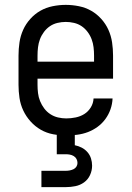

<svg xmlns="http://www.w3.org/2000/svg" viewBox="-20 -548 540 788"><path d="M252 8Q225 8 198 3Q171 -2 147.5 -15.5Q124 -29 105.5 -49.5Q87 -70 75.5 -94.5Q64 -119 60 -146Q56 -173 56 -200V-320Q56 -347 60 -374Q64 -401 75 -425.5Q86 -450 104.5 -470.5Q123 -491 146 -504Q169 -517 196 -522.5Q223 -528 250 -528Q277 -528 304 -522.5Q331 -517 354 -504Q377 -491 395.5 -470.5Q414 -450 425 -425.5Q436 -401 440 -374Q444 -347 444 -320V-225H134V-200Q134 -183 136 -166Q138 -149 144.5 -133Q151 -117 161.5 -103Q172 -89 186.5 -79.5Q201 -70 218 -66Q235 -62 252 -62Q271 -62 290.5 -66Q310 -70 326 -80Q342 -90 352.5 -107Q363 -124 364 -144H442Q441 -121 433.5 -99.5Q426 -78 412.5 -59.5Q399 -41 380.5 -27.5Q362 -14 341 -6Q320 2 297 5Q274 8 252 8ZM366 -295V-320Q366 -337 364 -354Q362 -371 356 -387Q350 -403 339.5 -417Q329 -431 315 -440.5Q301 -450 284 -454Q267 -458 250 -458Q233 -458 216 -454Q199 -450 185 -440.5Q171 -431 160.5 -417Q150 -403 144 -387Q138 -371 136 -354Q134 -337 134 -320V-295ZM150 220V153H250Q258 153 266 151.5Q274 150 281.5 146.5Q289 143 293.5 136Q298 129 298 121Q298 112 294 104.5Q290 97 282.5 92.5Q275 88 266.5 86.5Q258 85 250 85H213V0H287V48Q302 51 315.5 58Q329 65 339 76.5Q349 88 353.5 102.5Q358 117 358 132Q358 152 349.5 170.5Q341 189 325 200.5Q309 212 289.5 216Q270 220 250 220Z"/></svg>

Font: Iosevka Term SS14
Style: Regular
Weight: 400
Monospace: yes
Designer: Belleve Invis
Foundry: Belleve Invis
Version: Version 24.1.1; ttfautohint (v1.8.4)